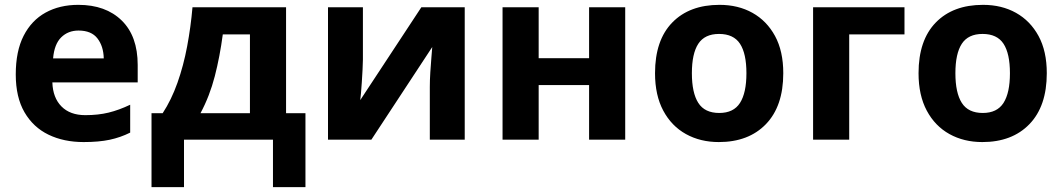

<svg xmlns="http://www.w3.org/2000/svg" viewBox="-20 -576 4383 792"><path d="M303 -556Q416 -556 482 -491.5Q548 -427 548 -308V-236H196Q198 -173 233.5 -137Q269 -101 332 -101Q385 -101 428 -111.5Q471 -122 517 -144V-29Q477 -9 432.5 0.5Q388 10 325 10Q243 10 180 -20.5Q117 -51 81 -113Q45 -175 45 -269Q45 -365 77.5 -428.5Q110 -492 168 -524Q226 -556 303 -556ZM304 -450Q261 -450 232.5 -422Q204 -394 199 -335H408Q407 -385 382 -417.5Q357 -450 304 -450Z M1160 -546V-109H1240V196H1106V0H739V196H605V-109H651Q687 -164 712 -234.5Q737 -305 752 -385Q767 -465 774 -546ZM1011 -434H899Q887 -343 866 -261.5Q845 -180 807 -109H1011Z M1477 -546V-330Q1477 -313 1475.5 -288Q1474 -263 1472.5 -237Q1471 -211 1469 -191Q1467 -171 1466 -163L1718 -546H1897V0H1753V-218Q1753 -245 1755 -277.5Q1757 -310 1759.5 -338.5Q1762 -367 1763 -382L1512 0H1333V-546Z M2202 -546V-336H2410V-546H2559V0H2410V-225H2202V0H2053V-546Z M3211 -274Q3211 -138 3139.5 -64Q3068 10 2945 10Q2869 10 2809.5 -23Q2750 -56 2716 -119.5Q2682 -183 2682 -274Q2682 -410 2753 -483Q2824 -556 2948 -556Q3025 -556 3084 -523Q3143 -490 3177 -427.5Q3211 -365 3211 -274ZM2834 -274Q2834 -193 2860.5 -151.5Q2887 -110 2947 -110Q3006 -110 3032.5 -151.5Q3059 -193 3059 -274Q3059 -355 3032.5 -395.5Q3006 -436 2946 -436Q2887 -436 2860.5 -395.5Q2834 -355 2834 -274Z M3711 -546V-434H3483V0H3334V-546Z M4298 -274Q4298 -138 4226.5 -64Q4155 10 4032 10Q3956 10 3896.5 -23Q3837 -56 3803 -119.5Q3769 -183 3769 -274Q3769 -410 3840 -483Q3911 -556 4035 -556Q4112 -556 4171 -523Q4230 -490 4264 -427.5Q4298 -365 4298 -274ZM3921 -274Q3921 -193 3947.5 -151.5Q3974 -110 4034 -110Q4093 -110 4119.5 -151.5Q4146 -193 4146 -274Q4146 -355 4119.5 -395.5Q4093 -436 4033 -436Q3974 -436 3947.5 -395.5Q3921 -355 3921 -274Z"/></svg>

Font: Noto Sans IKEA
Style: Bold
Weight: 600
Designer: Monotype Design Team
Foundry: Monotype Imaging Inc.
Version: Version 2.001